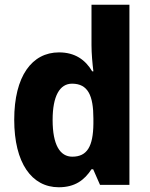

<svg xmlns="http://www.w3.org/2000/svg" viewBox="-20 -780 631 810"><path d="M228 10C296 10 336 -20 366 -66H373L402 0H526V-760H366V-590C366 -554 370 -511 374 -479H369C340 -528 296 -559 229 -559C115 -559 40 -459 40 -275C40 -92 114 10 228 10ZM285 -119C233 -119 202 -169 202 -274C202 -375 232 -427 284 -427C351 -427 374 -377 374 -280V-258C373 -163 348 -119 285 -119Z"/></svg>

Font: Noto Sans Myanmar SemiCondensed ExtraBold
Style: Regular
Weight: 800
Width: 4
Designer: Monotype Design Team
Foundry: Monotype Imaging Inc.
Version: Version 2.107